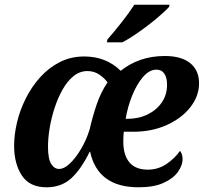

<svg xmlns="http://www.w3.org/2000/svg" viewBox="-20 -786 866 816"><path d="M178 10Q106 10 73 -40Q40 -90 40 -167Q40 -214 52.5 -266.5Q65 -319 90 -368.5Q115 -418 151 -458Q187 -498 234 -522Q281 -546 338 -546Q431 -546 493 -485Q530 -515 577 -531.5Q624 -548 681 -548Q751 -548 788.5 -517.5Q826 -487 826 -432Q826 -378 789.5 -331Q753 -284 689.5 -255Q626 -226 545 -226H506Q505 -216 504.5 -205.5Q504 -195 504 -184Q504 -127 530 -96Q556 -65 608 -65Q653 -65 689 -90Q725 -115 745 -145Q756 -131 756 -109Q756 -84 736.5 -56Q717 -28 675.5 -9Q634 10 569 10Q396 10 363 -141H361Q325 -67 283 -28.5Q241 10 178 10ZM522 -281Q569 -281 607 -299.5Q645 -318 667.5 -350.5Q690 -383 690 -426Q690 -456 678.5 -473Q667 -490 645 -490Q614 -490 587 -458Q560 -426 541 -378Q522 -330 514 -281ZM231 -68Q253 -68 277.5 -91.5Q302 -115 324.5 -153Q347 -191 361 -236Q373 -289 390.5 -341Q408 -393 437 -436Q424 -454 402 -469Q380 -484 352 -484Q319 -484 292.5 -462.5Q266 -441 246 -405.5Q226 -370 212 -327Q198 -284 191 -241.5Q184 -199 184 -163Q184 -111 197.5 -89.5Q211 -68 231 -68ZM434 -606 437 -619Q463 -648 496 -690Q529 -732 551 -766H701L698 -756Q686 -743 663.5 -723Q641 -703 612.5 -681Q584 -659 554.5 -639Q525 -619 500 -606Z"/></svg>

Font: Noto Serif SemiCondensed
Style: Bold Italic
Weight: 700
Width: 4
Italic angle: -12°
Designer: Monotype Design Team
Foundry: Monotype Imaging Inc.
Version: Version 2.014